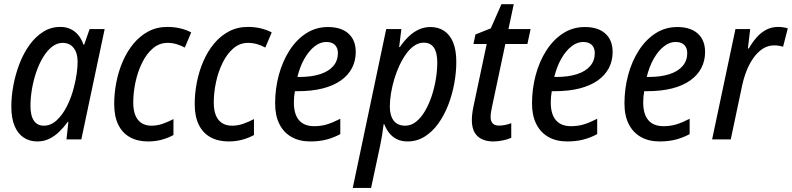

<svg xmlns="http://www.w3.org/2000/svg" viewBox="-20 -679 3856 935"><path d="M161.6 9.8Q123.5 9.8 95 -9.3Q66.4 -28.3 50.8 -66.2Q35.2 -104 35.2 -159.2Q35.2 -210.4 45.4 -264.6Q55.7 -318.8 75.2 -369.4Q94.7 -419.9 123.8 -460.2Q152.8 -500.5 190.4 -524.2Q228 -547.9 273.9 -547.9Q302.7 -547.9 325 -536.9Q347.2 -525.9 362.5 -506.6Q377.9 -487.3 386.2 -461.9H390.1L416.5 -537.6H489.7L376 0H303.7L313 -85.4H310.1Q290.5 -58.6 267.8 -36.9Q245.1 -15.1 219 -2.7Q192.9 9.8 161.6 9.8ZM193.4 -66.9Q227.5 -66.9 256.3 -93.5Q285.2 -120.1 306.6 -163.1Q328.1 -206.1 340.3 -255.4Q349.6 -292.5 353.8 -322.5Q357.9 -352.5 357.9 -379.4Q357.9 -420.9 338.6 -445.6Q319.3 -470.2 285.2 -470.2Q257.3 -470.2 233.2 -451.2Q209 -432.1 189.7 -400.1Q170.4 -368.2 156.7 -328.4Q143.1 -288.6 135.7 -245.8Q128.4 -203.1 128.4 -163.6Q128.4 -115.2 145.3 -91.1Q162.1 -66.9 193.4 -66.9Z M701.2 9.8Q650.4 9.8 613.3 -10.5Q576.2 -30.8 556.2 -71.3Q536.1 -111.8 536.1 -172.4Q536.1 -225.1 546.6 -278.6Q557.1 -332 577.9 -380.1Q598.6 -428.2 629.9 -466.1Q661.1 -503.9 702.4 -525.9Q743.7 -547.9 795.4 -547.9Q828.1 -547.9 857.4 -541Q886.7 -534.2 911.1 -521L879.9 -447.3Q862.8 -457 841.1 -463.6Q819.3 -470.2 795.9 -470.2Q755.9 -470.2 724.9 -443.8Q693.8 -417.5 672.4 -374Q650.9 -330.6 639.9 -279.5Q628.9 -228.5 628.9 -179.2Q628.9 -142.6 639.2 -117.4Q649.4 -92.3 669.4 -79.6Q689.5 -66.9 717.8 -66.9Q745.1 -66.9 771.5 -75.9Q797.9 -85 824.7 -99.1V-21.5Q800.3 -7.8 769 1Q737.8 9.8 701.2 9.8Z M1093.3 9.8Q1042.5 9.8 1005.4 -10.5Q968.3 -30.8 948.2 -71.3Q928.2 -111.8 928.2 -172.4Q928.2 -225.1 938.7 -278.6Q949.2 -332 970 -380.1Q990.7 -428.2 1022 -466.1Q1053.2 -503.9 1094.5 -525.9Q1135.7 -547.9 1187.5 -547.9Q1220.2 -547.9 1249.5 -541Q1278.8 -534.2 1303.2 -521L1272 -447.3Q1254.9 -457 1233.2 -463.6Q1211.4 -470.2 1188 -470.2Q1147.9 -470.2 1116.9 -443.8Q1085.9 -417.5 1064.5 -374Q1043 -330.6 1032 -279.5Q1021 -228.5 1021 -179.2Q1021 -142.6 1031.2 -117.4Q1041.5 -92.3 1061.5 -79.6Q1081.5 -66.9 1109.9 -66.9Q1137.2 -66.9 1163.6 -75.9Q1189.9 -85 1216.8 -99.1V-21.5Q1192.4 -7.8 1161.1 1Q1129.9 9.8 1093.3 9.8Z M1491.2 9.8Q1438 9.8 1399.7 -12Q1361.3 -33.7 1340.6 -75Q1319.8 -116.2 1319.8 -174.8Q1319.8 -247.1 1337.9 -314Q1356 -380.9 1389.9 -433.6Q1423.8 -486.3 1471.2 -516.8Q1518.6 -547.4 1577.1 -547.4Q1641.6 -547.4 1677 -515.4Q1712.4 -483.4 1712.4 -425.8Q1712.4 -383.3 1694.3 -348.1Q1676.3 -313 1640.6 -287.6Q1605 -262.2 1552.2 -248.5Q1499.5 -234.9 1429.2 -234.9H1416Q1413.6 -221.7 1412.4 -207.8Q1411.1 -193.8 1411.1 -180.2Q1411.1 -123 1436 -93.8Q1460.9 -64.5 1510.3 -64.5Q1543.9 -64.5 1573 -73.5Q1602.1 -82.5 1637.2 -100.6V-25.9Q1604.5 -8.3 1569.6 0.7Q1534.7 9.8 1491.2 9.8ZM1428.2 -304.2H1437Q1497.1 -304.2 1539.1 -317.9Q1581.1 -331.5 1603.3 -357.7Q1625.5 -383.8 1625.5 -420.4Q1625.5 -445.3 1611.3 -460Q1597.2 -474.6 1568.4 -474.6Q1539.6 -474.6 1512.2 -453.4Q1484.9 -432.1 1462.9 -394Q1440.9 -356 1428.2 -304.2Z M1697.8 236.3 1860.8 -537.6H1934.6L1923.8 -449.7H1927.2Q1946.8 -478.5 1969.5 -500.5Q1992.2 -522.5 2018.8 -534.9Q2045.4 -547.4 2076.2 -547.4Q2114.3 -547.4 2142.6 -528.8Q2170.9 -510.3 2186.5 -472.7Q2202.1 -435.1 2202.1 -377.9Q2202.1 -326.7 2192.1 -272.2Q2182.1 -217.8 2162.6 -167.5Q2143.1 -117.2 2114.3 -77.1Q2085.4 -37.1 2047.9 -13.7Q2010.3 9.8 1964.4 9.8Q1934.6 9.8 1912.6 -1.2Q1890.6 -12.2 1875.5 -31.2Q1860.4 -50.3 1851.6 -73.7H1848.1Q1845.2 -48.8 1840.8 -21.2Q1836.4 6.3 1831.5 28.8L1787.1 236.3ZM1953.6 -66.9Q1981.9 -66.9 2006.1 -86.2Q2030.3 -105.5 2049.3 -137.7Q2068.4 -169.9 2081.8 -210Q2095.2 -250 2102.3 -292.7Q2109.4 -335.4 2109.4 -374.5Q2109.4 -423.3 2092.8 -447.3Q2076.2 -471.2 2043.5 -471.2Q2019.5 -471.2 1998 -456.8Q1976.6 -442.4 1958.5 -417.5Q1940.4 -392.6 1925.5 -360.8Q1910.6 -329.1 1900.1 -293.9Q1889.6 -258.8 1884 -224.4Q1878.4 -189.9 1878.4 -159.7Q1878.4 -116.2 1897.2 -91.6Q1916 -66.9 1953.6 -66.9Z M2382.8 9.8Q2333.5 9.8 2305.7 -15.6Q2277.8 -41 2277.8 -95.2Q2277.8 -109.4 2280 -127.2Q2282.2 -145 2286.6 -165L2350.1 -464.8H2285.6L2295.4 -511.2L2370.1 -541L2421.9 -658.7H2481.9L2456.1 -537.6H2564L2548.3 -464.8H2440.9L2376.5 -161.1Q2373.5 -147.5 2371.3 -134Q2369.1 -120.6 2369.1 -109.9Q2369.1 -89.8 2378.7 -78.6Q2388.2 -67.4 2410.2 -67.4Q2424.3 -67.4 2439.2 -70.3Q2454.1 -73.2 2469.7 -79.1V-7.8Q2453.6 -0.5 2429.4 4.6Q2405.3 9.8 2382.8 9.8Z M2742.2 9.8Q2689 9.8 2650.6 -12Q2612.3 -33.7 2591.6 -75Q2570.8 -116.2 2570.8 -174.8Q2570.8 -247.1 2588.9 -314Q2606.9 -380.9 2640.9 -433.6Q2674.8 -486.3 2722.2 -516.8Q2769.5 -547.4 2828.1 -547.4Q2892.6 -547.4 2928 -515.4Q2963.4 -483.4 2963.4 -425.8Q2963.4 -383.3 2945.3 -348.1Q2927.2 -313 2891.6 -287.6Q2856 -262.2 2803.2 -248.5Q2750.5 -234.9 2680.2 -234.9H2667Q2664.6 -221.7 2663.3 -207.8Q2662.1 -193.8 2662.1 -180.2Q2662.1 -123 2687 -93.8Q2711.9 -64.5 2761.2 -64.5Q2794.9 -64.5 2824 -73.5Q2853 -82.5 2888.2 -100.6V-25.9Q2855.5 -8.3 2820.6 0.7Q2785.6 9.8 2742.2 9.8ZM2679.2 -304.2H2688Q2748 -304.2 2790 -317.9Q2832 -331.5 2854.2 -357.7Q2876.5 -383.8 2876.5 -420.4Q2876.5 -445.3 2862.3 -460Q2848.1 -474.6 2819.3 -474.6Q2790.5 -474.6 2763.2 -453.4Q2735.8 -432.1 2713.9 -394Q2691.9 -356 2679.2 -304.2Z M3192.4 9.8Q3139.2 9.8 3100.8 -12Q3062.5 -33.7 3041.7 -75Q3021 -116.2 3021 -174.8Q3021 -247.1 3039.1 -314Q3057.1 -380.9 3091.1 -433.6Q3125 -486.3 3172.4 -516.8Q3219.7 -547.4 3278.3 -547.4Q3342.8 -547.4 3378.2 -515.4Q3413.6 -483.4 3413.6 -425.8Q3413.6 -383.3 3395.5 -348.1Q3377.4 -313 3341.8 -287.6Q3306.2 -262.2 3253.4 -248.5Q3200.7 -234.9 3130.4 -234.9H3117.2Q3114.7 -221.7 3113.5 -207.8Q3112.3 -193.8 3112.3 -180.2Q3112.3 -123 3137.2 -93.8Q3162.1 -64.5 3211.4 -64.5Q3245.1 -64.5 3274.2 -73.5Q3303.2 -82.5 3338.4 -100.6V-25.9Q3305.7 -8.3 3270.8 0.7Q3235.8 9.8 3192.4 9.8ZM3129.4 -304.2H3138.2Q3198.2 -304.2 3240.2 -317.9Q3282.2 -331.5 3304.4 -357.7Q3326.7 -383.8 3326.7 -420.4Q3326.7 -445.3 3312.5 -460Q3298.3 -474.6 3269.5 -474.6Q3240.7 -474.6 3213.4 -453.4Q3186 -432.1 3164.1 -394Q3142.1 -356 3129.4 -304.2Z M3447.8 0 3561.5 -537.6H3633.3L3622.1 -442.9H3626.5Q3644 -473.6 3665 -497.3Q3686 -521 3711.9 -534.4Q3737.8 -547.9 3770 -547.9Q3781.7 -547.9 3793.7 -546.1Q3805.7 -544.4 3816.4 -541L3793.5 -451.7Q3783.7 -454.6 3772.7 -456.3Q3761.7 -458 3750 -458Q3719.2 -458 3694.1 -441.4Q3668.9 -424.8 3649.2 -397Q3629.4 -369.1 3615.7 -334.5Q3602.1 -299.8 3594.2 -263.2L3538.6 0Z"/></svg>

Font: Open Sans SemiCondensed Medium
Style: Italic
Weight: 500
Width: 4
Italic angle: -12°
Designer: Monotype Design Team
Foundry: Monotype Imaging Inc.
Version: Version 3.000